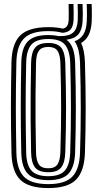

<svg xmlns="http://www.w3.org/2000/svg" viewBox="-20 -947 491 976"><path d="M225.4 9Q125.8 9 83 -33.2Q40.3 -75.4 38.3 -170.5Q36.8 -238.9 36.1 -296Q35.4 -353.1 35.5 -405.8Q35.6 -458.6 36.3 -513Q36.9 -567.3 38.3 -630.2Q40.3 -725.2 83.1 -767.1Q126 -809 225.4 -809Q268.5 -809 299.2 -801.5Q313.3 -804.2 320.4 -814.1Q327.5 -824 329.1 -844.4Q329.6 -856.8 329.5 -881.3Q329.4 -905.9 328.6 -926.6H353.4Q354.4 -906.2 354.5 -882Q354.5 -857.8 354 -844.2Q351.9 -812.1 338.6 -797Q325.4 -781.9 296.7 -780.2Q267.5 -788.9 225.4 -788.9Q137.9 -788.9 101.5 -751Q65 -713.1 63.2 -629.5Q61.7 -561.3 61.1 -504.2Q60.4 -447.1 60.5 -394.4Q60.6 -341.7 61.3 -287.5Q61.9 -233.3 63.2 -171.1Q65 -87.2 101.5 -49.1Q137.9 -11.1 225.4 -11.1Q311.2 -11.1 347.7 -49.1Q384.2 -87.1 386.8 -171.3Q388.6 -232.5 389.6 -287.2Q390.6 -342 390.6 -395.5Q390.6 -449 389.7 -506.2Q388.8 -563.4 386.8 -629.3Q385.8 -660.7 379.7 -688.7Q373.5 -716.8 359 -737.2Q388.3 -747.6 403.4 -771.4Q418.5 -795.1 420.9 -835.8Q421.8 -847.4 422 -864.8Q422.1 -882.2 421.7 -899.2Q421.4 -916.3 420.9 -926.6H445.9Q446.4 -916.5 446.7 -899.3Q447 -882 446.9 -864.2Q446.8 -846.4 445.9 -834.4Q443.5 -795 430.5 -769.1Q417.6 -743.1 392.4 -728.6Q409.9 -691 411.8 -630.2Q413.7 -563.5 414.7 -505.8Q415.7 -448.2 415.6 -394.4Q415.5 -340.5 414.6 -285.9Q413.6 -231.2 411.8 -170.5Q408.6 -76.1 366.4 -33.5Q324.3 9 225.4 9ZM225.4 -51.3Q285.2 -51.3 310 -80.4Q334.9 -109.4 336.9 -172.9Q338.7 -237.3 339.7 -292.3Q340.6 -347.2 340.6 -399.4Q340.6 -451.5 339.7 -506.8Q338.8 -562.1 336.9 -627.6Q334.9 -689 311 -718.8Q287.2 -748.7 225.4 -748.7Q164.2 -748.7 139.4 -720Q114.5 -691.3 113.1 -628.5Q111.6 -561.9 111 -505.3Q110.3 -448.8 110.4 -396.2Q110.5 -343.6 111.2 -289.1Q111.8 -234.7 113.1 -172.1Q114.5 -107.2 140.4 -79.3Q166.2 -51.3 225.4 -51.3ZM225.4 -71.5Q177.7 -71.5 158.5 -95.6Q139.2 -119.7 138.1 -172.5Q136.3 -263.3 135.7 -335.5Q135 -407.7 135.8 -476.9Q136.5 -546.1 138.1 -628.1Q139.2 -680.8 158.5 -704.7Q177.8 -728.5 225.4 -728.5Q273.6 -728.5 292.1 -703.3Q310.5 -678 311.9 -626.7Q313.7 -561.3 314.7 -506.2Q315.7 -451.1 315.7 -399.5Q315.7 -347.9 314.8 -293.1Q313.9 -238.4 311.9 -173.6Q310.3 -121.3 291.5 -96.4Q272.8 -71.5 225.4 -71.5ZM225.4 -91.6Q259.5 -91.6 272.5 -111.9Q285.6 -132.2 287 -174.2Q289 -239.8 289.8 -294.7Q290.7 -349.5 290.7 -401Q290.7 -452.5 289.8 -506.9Q289 -561.4 287 -626.1Q285.6 -670.6 271.8 -689.5Q258.1 -708.4 225.4 -708.4Q192.4 -708.4 178.2 -689.9Q164 -671.5 163.1 -627.5Q161.3 -538.8 160.7 -467.1Q160 -395.3 160.7 -325.7Q161.4 -256.2 163.1 -173.1Q164 -131.1 177.4 -111.3Q190.7 -91.6 225.4 -91.6ZM225.4 -31.2Q151.8 -31.2 120.9 -64.3Q89.9 -97.3 88.2 -171.5Q86.7 -239.7 86 -296.9Q85.4 -354.1 85.5 -406.5Q85.6 -459 86.2 -513Q86.9 -567.1 88.2 -629.1Q89.7 -703.3 121 -736Q152.2 -768.8 225.4 -768.8Q254.4 -768.8 276.6 -763.5H288.1Q332 -763.5 352.4 -782.1Q372.9 -800.7 375.3 -844.4Q375.8 -858.9 375.7 -883Q375.6 -907.1 374.7 -926.6H399.6Q400.9 -898.4 401 -876.8Q401 -855.3 399.8 -837.3Q397 -794 377.8 -772Q358.5 -750.1 317.9 -745.1Q339.9 -728.7 350.2 -699.8Q360.5 -670.9 361.9 -628.5Q363.9 -560.7 364.7 -503.6Q365.6 -446.5 365.6 -393.9Q365.6 -341.4 364.6 -287.5Q363.6 -233.6 361.9 -172.1Q359.4 -99.5 329.4 -65.4Q299.4 -31.2 225.4 -31.2Z"/></svg>

Font: Big Shoulders Inline Thin
Style: Regular
Weight: 100
Designer: Patric King
Foundry: XO Type Co
Version: Version 2.002